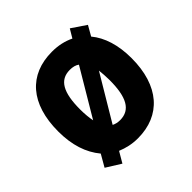

<svg xmlns="http://www.w3.org/2000/svg" viewBox="-164 -711 890 890"><g transform="rotate(-45 281.5 -266.0)"><path d="M522 -274C522 -360 500 -429 460 -477L488 -526L417 -574L392 -532C359 -548 323 -556 282 -556C131 -556 41 -455 41 -274C41 -184 64 -115 108 -62L74 -3L146 42L177 -11C208 2 242 10 280 10C430 10 522 -93 522 -274ZM185 -274C185 -385 214 -438 281 -438C300 -438 316 -434 328 -425L192 -196C188 -217 185 -243 185 -274ZM378 -274C378 -163 349 -108 281 -108C266 -108 253 -111 241 -117L374 -340C376 -321 378 -299 378 -274Z"/></g></svg>

Font: Noto Sans Telugu SemiCondensed
Style: Bold
Weight: 700
Width: 4
Designer: Jelle Bosma - Monotype Design Team
Foundry: Monotype Imaging Inc.
Version: Version 2.005